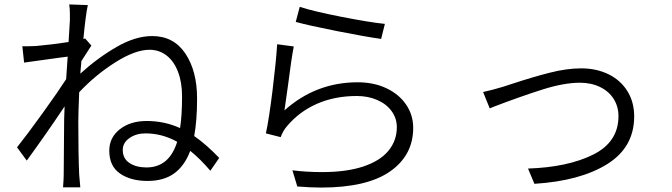

<svg xmlns="http://www.w3.org/2000/svg" viewBox="-20 -811 3040 868"><path d="M293 -791 377 -788Q367 -742 357 -635L365 -637L393 -605Q379 -584 348 -535L343 -478Q421 -549 506.5 -598.5Q592 -648 668 -648Q765 -648 818 -569Q871 -490 871 -365Q871 -267 858 -196Q915 -156 971 -97L931 -39Q885 -93 840 -129Q815 -62 768 -27.5Q721 7 647 7Q571 7 522.5 -26.5Q474 -60 474 -130Q474 -189 521.5 -226.5Q569 -264 643 -264Q724 -264 794 -232Q803 -287 803 -376Q803 -439 784.5 -487Q766 -535 732.5 -560.5Q699 -586 656 -586Q591 -586 501 -529Q411 -472 338 -394Q334 -298 334 -260Q334 -110 338 -22L343 36H265Q268 -3 268 -20L270 -271L272 -330Q192 -210 101 -85L57 -145Q101 -200 172 -298.5Q243 -397 279 -453L286 -555L240 -549Q149 -537 89 -528L81 -602Q100 -601 143 -603Q220 -610 290 -621L296 -719Q296 -724 296 -747.5Q296 -771 293 -791ZM637 -208Q596 -208 565.5 -187Q535 -166 535 -133Q535 -94 565.5 -74Q596 -54 642 -54Q745 -54 781 -170Q713 -208 637 -208Z M1720 -703 1703 -635Q1632 -645 1503 -670.5Q1374 -696 1317 -712L1335 -780Q1396 -760 1523.5 -735Q1651 -710 1720 -703ZM1282 -425 1266 -312Q1408 -439 1597 -439Q1670 -439 1727 -412Q1784 -385 1816 -338Q1848 -291 1848 -233Q1848 -109 1743.5 -36Q1639 37 1431 37Q1387 37 1324 32L1302 -41Q1366 -33 1436 -33Q1547 -33 1623 -58.5Q1699 -84 1736.5 -130Q1774 -176 1774 -236Q1774 -276 1750.5 -308.5Q1727 -341 1685.5 -359Q1644 -377 1593 -377Q1493 -377 1412.5 -341.5Q1332 -306 1277 -240Q1259 -219 1249 -191L1182 -208Q1196 -272 1212 -401.5Q1228 -531 1233 -611L1308 -601Q1297 -544 1282 -425Z M2255 -419Q2265 -422 2275 -425.5Q2285 -429 2295 -432Q2386 -462 2464 -482Q2542 -502 2607 -502Q2676 -502 2730.5 -475.5Q2785 -449 2816 -399.5Q2847 -350 2847 -285Q2847 -145 2725 -69Q2603 7 2396 20L2367 -49Q2547 -55 2661.5 -112Q2776 -169 2776 -286Q2776 -329 2754.5 -363.5Q2733 -398 2693 -417.5Q2653 -437 2602 -437Q2529 -437 2431.5 -406Q2334 -375 2216 -330L2194 -321L2164 -395Q2206 -404 2255 -419Z"/></svg>

Font: Sinter Normal
Style: Regular
Weight: 350
Foundry: Adobe & rsms
Version: Version 1.000